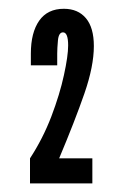

<svg xmlns="http://www.w3.org/2000/svg" viewBox="-20 -728 289 448"><path d="M50 -300H195.5V-358.5H118Q155 -446.5 177 -510Q199 -573.5 199 -620.5Q199 -663.5 180.5 -685.5Q162 -707.5 129 -707.5Q91 -707.5 71.5 -679.8Q52 -652 52 -603V-575.5H113.5V-603Q113.5 -615 115.2 -633.8Q117 -652.5 127 -652.5Q139 -652.5 139 -622Q139 -597.5 129.2 -552.8Q119.5 -508 99.8 -456.2Q80 -404.5 50 -358.5Z"/></svg>

Font: League Gothic Condensed
Style: Regular
Weight: 400
Width: 3
Designer: The League of Moveable Type
Version: Version 1.600; ttfautohint (v1.8.3)